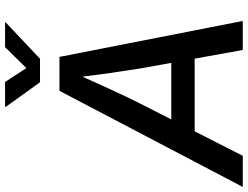

<svg xmlns="http://www.w3.org/2000/svg" viewBox="-156 -852 983 762"><g transform="rotate(-90 336.0 -471.5)"><path d="M-25.4 0 356 -727.5H490.7L633.3 0H518.1L444.8 -406.7Q437 -454.1 427.5 -520.8Q418 -587.4 406.7 -680.2H432.1Q391.6 -589.8 361.1 -523.4Q330.6 -457 305.2 -406.7L98.1 0ZM148.9 -190.9 164.1 -283.7H537.6L522.5 -190.9ZM391.1 -943.4 446.3 -858.9 529.3 -943.4H627.9L627 -940.4L483.4 -804.7H390.1L292.5 -940.4L293.5 -943.4Z"/></g></svg>

Font: Inter 20pt Medium
Style: Italic
Weight: 500
Italic angle: -9.3988°
Version: Version 4.001;git-66647c0bb